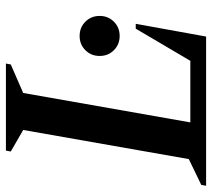

<svg xmlns="http://www.w3.org/2000/svg" viewBox="-60 -646 700 633"><g transform="rotate(-90 289.5 -330.0)"><path d="M-7 0 -4 -16 81 -57 177 -603 106 -644 109 -660H396L393 -644L299 -603L202 -52H405L511 -232H527L485 0ZM487 -285Q459 -285 440 -304Q421 -323 421 -351Q421 -379 440 -398Q459 -417 487 -417Q515 -417 534 -398Q553 -379 553 -351Q553 -323 534 -304Q515 -285 487 -285Z"/></g></svg>

Font: Spectral SemiBold
Style: Italic
Weight: 600
Italic angle: -10°
Designer: Jean-Baptiste Levee
Foundry: Production Type
Version: Version 2.001